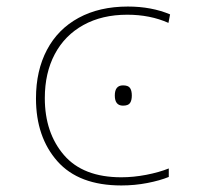

<svg xmlns="http://www.w3.org/2000/svg" viewBox="-20 -557 640 587"><path d="M90 -256Q90 -341 123.5 -404.5Q157 -468 220.5 -502.5Q284 -537 371 -537Q443 -537 500 -513L495 -487Q439 -512 369 -512Q292 -512 235 -480.5Q178 -449 147.5 -391.5Q117 -334 117 -257Q117 -151 175.5 -83Q234 -15 351 -15Q388 -15 427 -22.5Q466 -30 496 -42V-16Q469 -5 430.5 2.5Q392 10 351 10Q221 10 155.5 -64Q90 -138 90 -256ZM331 -265Q331 -296 356 -296Q372 -296 377.5 -288Q383 -280 383 -265Q383 -250 377.5 -242Q372 -234 356 -234Q331 -234 331 -265Z"/></svg>

Font: Noto Sans Mono UI Thin
Style: Regular
Weight: 250
Monospace: yes
Designer: Monotype Design team
Foundry: Monotype Imaging Inc.
Version: Version 1.000